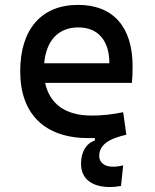

<svg xmlns="http://www.w3.org/2000/svg" viewBox="-20 -547 626 774"><path d="M423.8 207C436.5 207 451.2 205.6 467.8 202.6L476.6 119.6C460.4 123.5 447.3 125 436.5 125C391.1 125 379.9 99.1 379.9 82C379.9 26.9 439.5 7.8 489.3 -3.9L476.6 -94.7C433.6 -85.9 392.6 -81.1 349.6 -81.1C245.6 -81.1 180.2 -126.5 162.1 -212.9H511.7C513.7 -233.4 514.6 -254.9 514.6 -279.3C514.6 -440.4 434.6 -527.3 294.9 -527.3C146.5 -527.3 61.5 -428.7 61.5 -259.8C61.5 -85.9 161.1 9.8 337.9 9.8C345.7 9.8 353.5 9.8 362.3 9.3V19.5C327.1 31.2 306.6 65.4 306.6 113.3C306.6 172.9 349.1 207 423.8 207ZM158.2 -292C166.5 -384.3 215.8 -436.5 295.9 -436.5C374 -436.5 420.9 -384.8 420.9 -292Z"/></svg>

Font: Cascadia Mono NF
Style: Regular
Weight: 400
Monospace: yes
Designer: Aaron Bell
Foundry: Saja Typeworks
Version: Version 2404.023